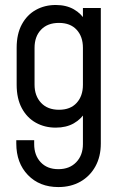

<svg xmlns="http://www.w3.org/2000/svg" viewBox="-20 -575 500 778"><path d="M216.4 183Q140.2 183 93.1 134.2Q46 85.5 46 6.2V-6.8H118.5V8.8Q118.5 54.1 144.8 82.3Q171.1 110.5 216.5 110.5Q261.9 110.5 288.9 82.3Q316 54.1 316 8.8V-140.5L328.2 -124.2Q310.1 -93 279.3 -75.4Q248.5 -57.8 205.8 -57.8Q161.2 -57.8 125.4 -77.7Q89.5 -97.6 68.5 -136.5Q47.5 -175.4 47.5 -232V-381.2Q47.5 -437.5 68.5 -476.2Q89.5 -515 125.4 -534.9Q161.2 -554.8 205.8 -554.8Q248.5 -554.8 279.3 -537.2Q310.1 -519.6 328.2 -488.2L316 -472V-542.5H388.5V6.8Q388.5 59.4 366.6 99.2Q344.6 139 305.9 161Q267.2 183 216.4 183ZM219.1 -130.2Q265.2 -130.2 290.6 -158.1Q316 -185.9 316 -231.2V-381.2Q316 -427 290.4 -454.6Q264.9 -482.2 218.8 -482.2Q172.6 -482.2 146.3 -454.6Q120 -427 120 -381.2V-232Q120 -186.7 146.3 -158.5Q172.6 -130.2 219.1 -130.2Z"/></svg>

Font: Mohave Light
Style: Regular
Weight: 300
Designer: Gumpita Rahayu
Foundry: Tokotype
Version: Version 2.003